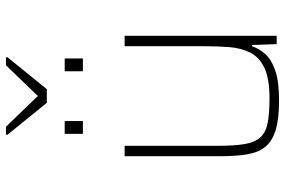

<svg xmlns="http://www.w3.org/2000/svg" viewBox="-176 -772 956 644"><g transform="rotate(-90 302.0 -450.0)"><path d="M287 8Q226 8 189 -3Q152 -14 132.5 -37Q113 -60 106.5 -98Q100 -136 100 -190V-510H135V-195Q135 -140 141 -106Q147 -72 164 -54Q181 -36 212.5 -30Q244 -24 294 -24Q360 -24 396 -41Q432 -58 447.5 -88.5Q463 -119 466 -159.5Q469 -200 469 -246V-510H504V0H476L473 -83H469Q461 -59 443 -38.5Q425 -18 388 -5Q351 8 287 8ZM175 -650V-711H218V-650ZM385 -650V-711H428V-650ZM279 -771 172 -903V-908H199L302 -801L405 -908H432V-903L325 -771Z"/></g></svg>

Font: Saira Thin Thin
Style: Regular
Weight: 250
Version: Version 1.101